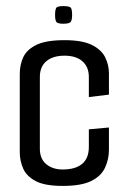

<svg xmlns="http://www.w3.org/2000/svg" viewBox="-20 -607 419 631"><path d="M186 4Q127 4 97 -12Q67 -28 56 -53.5Q45 -79 45 -106V-365Q45 -393 56 -418Q67 -443 98.5 -459Q130 -475 192 -475Q250 -475 281.5 -459.5Q313 -444 325.5 -419Q338 -394 338 -366V-296L272 -288V-354Q272 -387 251 -405.5Q230 -424 192 -424Q154 -424 132.5 -406Q111 -388 111 -354V-118Q111 -85 132 -67.5Q153 -50 186 -50Q228 -50 250 -68.5Q272 -87 272 -124V-182L338 -188V-115Q338 -83 325 -55.5Q312 -28 279.5 -12Q247 4 186 4ZM188 -529Q168 -529 164.5 -536Q161 -543 161 -557Q161 -574 164.5 -580.5Q168 -587 188 -587Q210 -587 213.5 -580.5Q217 -574 217 -557Q217 -543 213 -536Q209 -529 188 -529Z"/></svg>

Font: Smooch Sans Thin Medium
Style: Regular
Weight: 500
Version: Version 1.010